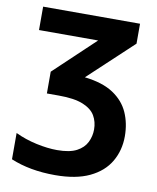

<svg xmlns="http://www.w3.org/2000/svg" viewBox="-87 -614 755 921"><g transform="rotate(10 290.5 -153.0)"><path d="M520 -546V-449L304 -247Q392 -237 444 -202.5Q496 -168 519 -116Q542 -64 542 -1Q542 67 510 122Q478 177 412 208.5Q346 240 244 240Q121 240 28 201V73Q76 96 131.5 108Q187 120 233 120Q294 120 328 102Q362 84 376.5 54.5Q391 25 391 -8Q391 -45 374 -74.5Q357 -104 314.5 -121.5Q272 -139 196 -139H138V-245L336 -432H48V-546Z"/></g></svg>

Font: Noto Sans IKEA
Style: Bold
Weight: 600
Designer: Monotype Design Team
Foundry: Monotype Imaging Inc.
Version: Version 2.001